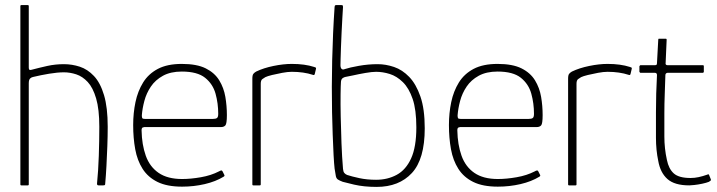

<svg xmlns="http://www.w3.org/2000/svg" viewBox="-20 -728 2817 754"><path d="M60 -4Q60 -179 60 -354Q60 -529 60 -704Q60 -708 64 -708Q70 -708 76.5 -708Q83 -708 89 -708Q93 -708 93 -704Q93 -644 93 -583.5Q93 -523 93 -463Q93 -457 95 -454.5Q97 -452 104 -454Q134 -462 165.5 -469Q197 -476 231 -476Q263 -476 293.5 -466Q324 -456 349 -429.5Q374 -403 388.5 -354.5Q403 -306 403 -230Q403 -193 401.5 -153.5Q400 -114 398 -76Q396 -38 393 -5Q393 -2 391 -1Q389 0 384 0Q380 0 376 0Q372 0 368 0Q364 0 362.5 -1.5Q361 -3 361 -7Q366 -57 368 -116Q370 -175 370 -230Q370 -299 357.5 -341.5Q345 -384 324.5 -406Q304 -428 279.5 -436Q255 -444 231 -444Q206 -444 173 -438.5Q140 -433 111 -426Q104 -425 98.5 -420Q93 -415 93 -401V-4Q93 0 89 0H64Q60 0 60 -4Z M503 -237Q503 -284 512 -327Q521 -370 542 -404Q563 -438 600 -457.5Q637 -477 694 -477Q753 -477 788 -459.5Q823 -442 841 -412.5Q859 -383 865 -347.5Q871 -312 871 -276Q871 -242 865 -235.5Q859 -229 848 -229H547Q546 -229 541 -227.5Q536 -226 536 -216Q537 -160 552.5 -116.5Q568 -73 603 -49Q638 -25 695 -25Q729 -25 769 -32Q809 -39 840 -55Q845 -58 848.5 -58.5Q852 -59 854 -55L861 -41Q862 -39 861.5 -37.5Q861 -36 858 -34Q827 -15 784 -5Q741 5 695 5Q636 5 598.5 -13.5Q561 -32 540 -65Q519 -98 511 -142Q503 -186 503 -237ZM837 -281Q837 -322 826.5 -360Q816 -398 785.5 -422.5Q755 -447 694 -447Q650 -447 620 -430.5Q590 -414 572.5 -388Q555 -362 547 -332Q539 -302 537 -275Q537 -268 538.5 -264.5Q540 -261 549 -261H816Q827 -261 832 -264.5Q837 -268 837 -281Z M1126 -477Q1177 -477 1214 -465Q1216 -464 1219 -463Q1222 -462 1221 -458L1216 -437Q1215 -434 1213 -433.5Q1211 -433 1209 -434Q1191 -440 1170 -443Q1149 -446 1126 -446Q1110 -446 1088.5 -442Q1067 -438 1048.5 -433.5Q1030 -429 1022 -425Q1017 -422 1010.5 -417.5Q1004 -413 1004 -399V-4Q1004 -2 1003 -1Q1002 0 1000 0H975Q973 0 972 -1Q971 -2 971 -4V-419Q971 -433 975 -438Q979 -443 986 -447Q1015 -461 1054 -469Q1093 -477 1126 -477Z M1459 6Q1409 6 1370.5 -3Q1332 -12 1326 -14Q1313 -19 1307 -23Q1301 -27 1299 -36Q1297 -45 1294 -66Q1292 -83 1290 -119Q1288 -155 1286.5 -200Q1285 -245 1284 -287Q1282 -385 1284.5 -492Q1287 -599 1294 -701Q1294 -703 1295 -705.5Q1296 -708 1300 -708H1321Q1326 -708 1326.5 -705Q1327 -702 1327 -700Q1326 -685 1324.5 -658.5Q1323 -632 1321.5 -601Q1320 -570 1319 -541.5Q1318 -513 1317.5 -494Q1317 -475 1317 -472Q1317 -462 1321.5 -457.5Q1326 -453 1335 -457Q1353 -463 1389.5 -469.5Q1426 -476 1463 -476Q1495 -476 1527.5 -465Q1560 -454 1587 -426Q1614 -398 1631 -349Q1648 -300 1648 -224Q1648 -103 1597.5 -48.5Q1547 6 1459 6ZM1457 -22Q1502 -22 1538 -41.5Q1574 -61 1594.5 -106Q1615 -151 1615 -228Q1615 -297 1600.5 -339.5Q1586 -382 1562 -405.5Q1538 -429 1510.5 -437.5Q1483 -446 1457 -446Q1441 -446 1415 -441.5Q1389 -437 1367 -432Q1345 -427 1337 -426Q1331 -425 1325.5 -421Q1320 -417 1319 -407Q1318 -394 1317.5 -357.5Q1317 -321 1318 -270.5Q1319 -220 1321 -166Q1323 -112 1327 -65Q1328 -54 1332 -49Q1336 -44 1343 -41Q1361 -35 1391 -28.5Q1421 -22 1457 -22Z M1743 -237Q1743 -284 1752 -327Q1761 -370 1782 -404Q1803 -438 1840 -457.5Q1877 -477 1934 -477Q1993 -477 2028 -459.5Q2063 -442 2081 -412.5Q2099 -383 2105 -347.5Q2111 -312 2111 -276Q2111 -242 2105 -235.5Q2099 -229 2088 -229H1787Q1786 -229 1781 -227.5Q1776 -226 1776 -216Q1777 -160 1792.5 -116.5Q1808 -73 1843 -49Q1878 -25 1935 -25Q1969 -25 2009 -32Q2049 -39 2080 -55Q2085 -58 2088.5 -58.5Q2092 -59 2094 -55L2101 -41Q2102 -39 2101.5 -37.5Q2101 -36 2098 -34Q2067 -15 2024 -5Q1981 5 1935 5Q1876 5 1838.5 -13.5Q1801 -32 1780 -65Q1759 -98 1751 -142Q1743 -186 1743 -237ZM2077 -281Q2077 -322 2066.5 -360Q2056 -398 2025.5 -422.5Q1995 -447 1934 -447Q1890 -447 1860 -430.5Q1830 -414 1812.5 -388Q1795 -362 1787 -332Q1779 -302 1777 -275Q1777 -268 1778.5 -264.5Q1780 -261 1789 -261H2056Q2067 -261 2072 -264.5Q2077 -268 2077 -281Z M2366 -477Q2417 -477 2454 -465Q2456 -464 2459 -463Q2462 -462 2461 -458L2456 -437Q2455 -434 2453 -433.5Q2451 -433 2449 -434Q2431 -440 2410 -443Q2389 -446 2366 -446Q2350 -446 2328.5 -442Q2307 -438 2288.5 -433.5Q2270 -429 2262 -425Q2257 -422 2250.5 -417.5Q2244 -413 2244 -399V-4Q2244 -2 2243 -1Q2242 0 2240 0H2215Q2213 0 2212 -1Q2211 -2 2211 -4V-419Q2211 -433 2215 -438Q2219 -443 2226 -447Q2255 -461 2294 -469Q2333 -477 2366 -477Z M2687 0Q2629 0 2601 -25Q2573 -50 2565 -96Q2556 -139 2556 -187Q2556 -235 2556 -287Q2556 -324 2557 -360.5Q2558 -397 2560 -433Q2560 -442 2552 -442H2495Q2494 -442 2492.5 -444Q2491 -446 2491 -446V-468Q2491 -468 2492.5 -470Q2494 -472 2495 -472H2552Q2556 -472 2558 -473.5Q2560 -475 2560 -480L2565 -572Q2565 -576 2568 -576H2594Q2596 -576 2597 -575Q2598 -574 2598 -572L2594 -481Q2593 -477 2595 -474.5Q2597 -472 2601 -472H2740Q2742 -472 2743 -471Q2744 -470 2744 -468V-446Q2744 -446 2743 -444Q2742 -442 2740 -442H2601Q2599 -442 2596 -440Q2593 -438 2593 -433Q2592 -396 2590.5 -358.5Q2589 -321 2589 -283Q2589 -239 2589 -192Q2589 -145 2599 -100Q2606 -65 2626 -47Q2646 -29 2692 -29Q2708 -29 2724 -32.5Q2740 -36 2757 -42Q2761 -44 2762.5 -43.5Q2764 -43 2765 -40L2771 -25Q2773 -21 2771 -19Q2769 -17 2764 -14Q2754 -10 2737.5 -6.5Q2721 -3 2706.5 -1.5Q2692 0 2687 0Z"/></svg>

Font: Glory Thin Thin
Style: Regular
Weight: 250
Version: Version 1.011